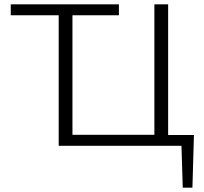

<svg xmlns="http://www.w3.org/2000/svg" viewBox="-20 -678 951 893"><path d="M875 195H830L824 0H253V-607H30V-658H533V-607H317V-51H698V-658H762V-50H882Z"/></svg>

Font: Ysabeau SC Semilight
Style: Regular
Weight: 300
Designer: Christian Thalmann (Catharsis Fonts)
Version: Version 0.003